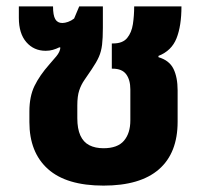

<svg xmlns="http://www.w3.org/2000/svg" viewBox="-20 -568 643 601"><path d="M304 13Q188 13 130 -39Q72 -91 72 -186V-219Q72 -266 88 -299Q104 -332 135 -367Q145 -378 156.5 -392Q168 -406 169 -419L166 -420Q156 -415 145.5 -412Q135 -409 123 -409Q86 -409 62.5 -436Q39 -463 39 -512V-548H146Q146 -520 153 -508Q160 -496 175 -496Q183 -496 193 -499.5Q203 -503 212 -510L228 -548H302V-481Q302 -449 299.5 -428Q297 -407 289.5 -390Q282 -373 267 -351Q255 -333 244.5 -318Q234 -303 228 -285Q222 -267 222 -238V-198Q222 -165 231.5 -144Q241 -123 259.5 -113.5Q278 -104 304 -104Q348 -104 368 -127.5Q388 -151 388 -191V-288Q388 -318 375 -335.5Q362 -353 333 -353H330V-432H334Q364 -432 378 -449Q392 -466 396 -492.5Q400 -519 400 -548H548Q548 -487 532.5 -448Q517 -409 476 -393V-389Q510 -379 523 -352.5Q536 -326 536 -285V-187Q536 -89 477.5 -38Q419 13 304 13Z"/></svg>

Font: Noto Sans Thai
Style: Bold
Weight: 700
Designer: Monotype Design Team
Foundry: Monotype Imaging Inc.
Version: Version 2.001